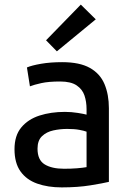

<svg xmlns="http://www.w3.org/2000/svg" viewBox="-20 -803 567 834"><path d="M248 11Q188 11 141.5 -5.5Q95 -22 69 -58.5Q43 -95 43 -155Q43 -214 72.5 -249.5Q102 -285 151.5 -301Q201 -317 262 -317Q290 -317 318 -312.5Q346 -308 356 -305V-329Q356 -361 347 -388Q338 -415 313 -432Q288 -449 241 -449Q191 -449 159.5 -442Q128 -435 110 -428L97 -510Q118 -519 158.5 -526Q199 -533 250 -533Q326 -533 370.5 -508Q415 -483 434 -437.5Q453 -392 453 -333V-13Q428 -7 373 2Q318 11 248 11ZM258 -70Q289 -70 314 -72Q339 -74 356 -77V-231Q346 -235 324.5 -239Q303 -243 272 -243Q241 -243 211.5 -236.5Q182 -230 162.5 -211.5Q143 -193 143 -157Q143 -108 174 -89Q205 -70 258 -70ZM227 -580 180 -628 331 -783 396 -719Z"/></svg>

Font: Ubuntu Sans Medium
Style: Regular
Weight: 500
Designer: Dalton Maag Ltd
Foundry: Dalton Maag Ltd
Version: Version 1.006; ttfautohint (v1.8.4.7-5d5b)